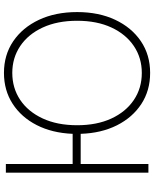

<svg xmlns="http://www.w3.org/2000/svg" viewBox="77 -854 786 980"><g transform="rotate(-90 470.0 -364.0)"><path d="M123 -727.1V-386.2H276.9Q281.2 -490.7 321.5 -569.6Q361.8 -648.4 430.4 -692.6Q499 -736.8 587.9 -736.8Q679.7 -736.8 749.5 -689.5Q819.3 -642.1 858.9 -558.1Q898.4 -474.1 898.4 -363.3Q898.4 -252.9 858.9 -168.9Q819.3 -85 749.5 -37.8Q679.7 9.3 587.9 9.3Q498 9.3 429.2 -35.6Q360.4 -80.6 320.3 -160.4Q280.3 -240.2 276.9 -345.2H123V0.5H78.6V-727.1ZM587.9 -33.2Q664.6 -33.2 724.9 -73.7Q785.2 -114.3 819.6 -188.2Q854 -262.2 854 -363.3Q854 -464.4 819.6 -538.8Q785.2 -613.3 724.9 -653.8Q664.6 -694.3 587.9 -694.3Q510.7 -694.3 450.4 -654.1Q390.1 -613.8 355.5 -539.3Q320.8 -464.8 320.8 -363.3Q320.8 -262.7 355 -188.7Q389.2 -114.7 449.5 -74Q509.8 -33.2 587.9 -33.2Z"/></g></svg>

Font: Inter Display ExtraLight
Style: Regular
Weight: 200
Designer: Rasmus Andersson
Foundry: rsms
Version: Version 4.000;git-a52131595